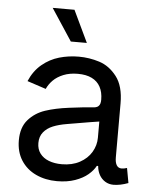

<svg xmlns="http://www.w3.org/2000/svg" viewBox="-54 -806 669 862"><g transform="rotate(5 280.0 -374.5)"><path d="M48.8 -155.3Q48.8 -213.9 78.9 -248Q108.9 -282.2 154.3 -297.4Q199.7 -312.5 261.2 -320.3Q297.9 -325.2 325 -327.9Q352.1 -330.6 373.5 -332Q381.3 -333 387 -335.9Q392.6 -338.9 396.2 -344.7Q399.9 -350.6 400.9 -359.9Q401.4 -362.3 401.4 -368.7Q401.4 -402.8 388.4 -426.8Q375.5 -450.7 350.1 -463.1Q324.7 -475.6 287.1 -475.6Q250 -475.6 221.9 -464.1Q193.8 -452.6 176 -434.6Q158.2 -416.5 148.9 -395.5L64.5 -423.3Q84.5 -470.2 119.4 -499.3Q154.3 -528.3 196.5 -540.5Q238.8 -552.7 284.7 -552.7Q332 -552.7 377.4 -538.3Q422.9 -523.9 456.1 -481Q489.3 -438 489.3 -359.9V-116.7Q489.3 -93.8 496.8 -81.5Q504.4 -69.3 519 -69.3Q525.4 -69.3 530.3 -70.3Q535.2 -71.3 543.5 -73.7L555.7 -6.8Q537.6 0 520.8 3.4Q503.9 6.8 489.3 6.8Q468.3 6.8 451.7 -3.4Q435.1 -13.7 425.3 -31.2Q415.5 -48.8 413.6 -71.3H407.7Q396.5 -50.3 374 -31.2Q351.6 -12.2 316.4 0.2Q281.2 12.7 234.9 12.7Q182.6 12.7 140.1 -7.1Q97.7 -26.9 73.2 -64.9Q48.8 -103 48.8 -155.3ZM401.4 -197.3V-303.2L414.1 -272.5Q394.5 -270 360.8 -264.2Q327.1 -258.3 297.4 -253.4Q283.7 -251 277.1 -250Q270.5 -249 257.3 -246.6Q221.7 -240.7 195.3 -230Q168.9 -219.2 153.1 -199.7Q137.2 -180.2 137.2 -150.9Q137.2 -123 151.6 -103.8Q166 -84.5 191.4 -74.7Q216.8 -64.9 250 -64.9Q296.4 -64.9 330.8 -83.5Q365.2 -102.1 383.3 -132.6Q401.4 -163.1 401.4 -197.3ZM148.4 -760.7H246.6L314.9 -617.2H242.7Z"/></g></svg>

Font: Raveo Variable
Style: Regular
Weight: 400
Designer: Jakub Foglar, Rasmus Andersson (Inter)
Foundry: Jakubfoglar.com
Version: Version 1.000;Glyphs 3.2.3 (3260)